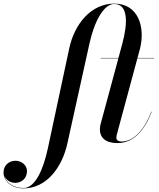

<svg xmlns="http://www.w3.org/2000/svg" viewBox="-208 -780 877 1060"><path d="M347.5 -460V-458H445.5L346 -89.5C344.5 -83.5 343.5 -70.5 343.5 -65.5C343.5 -20.5 374.5 10 440 10C531 10 591.5 -63 629.5 -163L627.5 -163.5C590.5 -66.5 532 1.5 462 1.5C446 1.5 434.5 -7 434.5 -17.5C434.5 -22.5 435 -29.5 436.5 -35.5L550.5 -458H642.5V-460H551L565 -511.5C594.5 -631 556 -760 422.5 -760C295 -760 202.5 -647.5 174 -511.5L56 40C30 160 -15 258 -78 258C-135 258 -175.5 228 -184.5 189.5C-176 213 -150.5 230 -124 229.5C-87.5 229.5 -59 203.5 -59 164.5C-59 131 -90 107.5 -122.5 107.5C-159 107.5 -188.5 133.5 -188.5 172C-188.5 220.5 -144 260 -78 260C49.5 260 135.5 143 164 11.5L286 -540C312 -660 364.5 -758 422.5 -758C501.5 -758 497 -649.5 467.5 -540L446 -460Z"/></svg>

Font: Bodoni* 96pt Medium
Style: Italic
Weight: 500
Italic angle: -13°
Version: Version 2.3